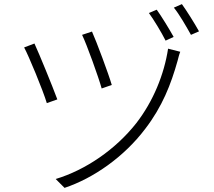

<svg xmlns="http://www.w3.org/2000/svg" viewBox="-20 -866 1040 931"><path d="M426 -713 378 -697C401 -650 458 -491 473 -437L522 -454C507 -506 447 -667 426 -713ZM795 -630C776 -505 723 -375 641 -269C541 -142 396 -42 250 2L293 45C434 -2 582 -106 684 -241C767 -349 809 -457 841 -571C844 -583 849 -603 854 -615ZM147 -655 97 -636C118 -598 189 -427 207 -366L258 -384C234 -449 171 -603 147 -655ZM740 -819 702 -803C726 -770 763 -709 783 -669L822 -687C801 -725 763 -787 740 -819ZM862 -846 823 -829C850 -796 883 -738 906 -697L945 -714C923 -754 885 -814 862 -846Z"/></svg>

Font: Noto Sans T Chinese Light
Style: Regular
Weight: 300
Designer: Ryoko NISHIZUKA (kana & ideographs); Paul D. Hunt (Latin, Greek & Cyrillic); Wenlong ZHANG (bopomofo); Sandoll Communica
Foundry: Adobe Systems Incorporated
Version: Version 1.000;PS 1;hotconv 1.0.78;makeotf.lib2.5.61930